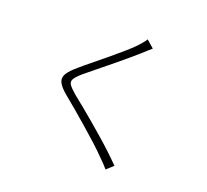

<svg xmlns="http://www.w3.org/2000/svg" viewBox="-140 -962 1280 1187"><g transform="rotate(20 500.0 -368.5)"><path d="M686 -748Q675 -739 657 -722.5Q639 -706 629 -697Q602 -673 563 -640Q524 -607 481 -572Q438 -537 398 -504.5Q358 -472 329 -448Q297 -420 286 -401.5Q275 -383 286.5 -365Q298 -347 333 -317Q363 -293 400.5 -262.5Q438 -232 478.5 -197.5Q519 -163 560.5 -127Q602 -91 640.5 -55Q679 -19 711 14L667 54Q642 25 609 -7Q581 -36 540 -73.5Q499 -111 453.5 -150.5Q408 -190 364 -227.5Q320 -265 284 -294Q238 -332 226 -359.5Q214 -387 231 -414.5Q248 -442 290 -477Q317 -501 358 -534Q399 -567 443 -603.5Q487 -640 527 -674.5Q567 -709 592 -735Q603 -747 617 -763.5Q631 -780 637 -791Z"/></g></svg>

Font: Noto Sans SC Thin Light
Style: Regular
Weight: 300
Version: Version 2.004-H2;hotconv 1.0.118;makeotfexe 2.5.65603